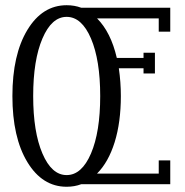

<svg xmlns="http://www.w3.org/2000/svg" viewBox="-20 -710 714 740"><path d="M636.2 -680.2V-587.9H591.8V-639.2H354Q407.2 -585.9 430.2 -486.8H533.2V-506.8H577.1V-426.8H533.2V-446.8H438Q445.8 -393.6 445.8 -339.8Q445.8 -238.8 421.9 -161.9Q397.9 -85 354 -41H591.8V-91.8H636.2V0H293Q267.1 9.8 236.8 9.8Q143.1 9.8 85.4 -85.4Q27.8 -180.7 27.8 -339.8Q27.8 -499 85.4 -594.5Q143.1 -689.9 236.8 -689.9Q267.1 -689.9 293 -680.2ZM236.8 -35.2Q294.9 -35.2 330.6 -118.2Q366.2 -201.2 366.2 -339.8Q366.2 -478.5 330.6 -561.8Q294.9 -645 236.8 -645Q179.2 -645 143.6 -561.8Q107.9 -478.5 107.9 -339.8Q107.9 -201.2 143.6 -118.2Q179.2 -35.2 236.8 -35.2Z"/></svg>

Font: Margherita
Style: Regular
Weight: 400
Designer: James Puckett
Foundry: Dunwich Type Founders
Version: Version 1.008;hotconv 1.0.109;makeotfexe 2.5.65596